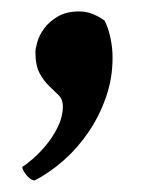

<svg xmlns="http://www.w3.org/2000/svg" viewBox="-20 -159 263 336"><path d="M119 -139Q132 -139 143.5 -134Q155 -129 163 -123Q169 -112 173 -94Q177 -76 177 -58Q177 -22 165.5 11Q154 44 135 72Q116 100 91 122Q66 144 40 157Q32 155 25.5 146.5Q19 138 19 133Q26 129 38 118.5Q50 108 61.5 94Q73 80 81.5 62.5Q90 45 90 27Q90 15 82.5 7.5Q75 0 66 -8.5Q57 -17 49.5 -30.5Q42 -44 42 -68Q42 -74 45.5 -86Q49 -98 57.5 -109.5Q66 -121 81 -130Q96 -139 119 -139Z"/></svg>

Font: Vermiglione
Style: Bold
Weight: 700
Version: Version 1.000